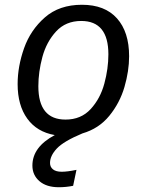

<svg xmlns="http://www.w3.org/2000/svg" viewBox="-20 -558 616 806"><path d="M190 126Q190 143 202.5 153Q215 163 239 163Q263 163 301 155L287 222Q257 228 227 228Q175 228 145.5 202.5Q116 177 116 137Q116 59 210 9Q135 -4 94.5 -60Q54 -116 54 -205Q54 -279 81 -355.5Q108 -432 168.5 -485Q229 -538 324 -538Q420 -538 471 -481Q522 -424 522 -322Q522 -260 502.5 -193Q483 -126 439 -72Q395 -18 326 2Q247 35 218.5 65.5Q190 96 190 126ZM255 -56Q320 -56 360.5 -100Q401 -144 418 -207Q435 -270 435 -330Q435 -470 321 -470Q256 -470 215.5 -426Q175 -382 158 -319Q141 -256 141 -196Q141 -56 255 -56Z"/></svg>

Font: Fira Sans Book
Style: Italic
Weight: 350
Italic angle: -8°
Designer: bBox Type GmbH & Carrois Corporate GbR & Edenspiekermann AG
Foundry: bBox Type GmbH & Carrois Corporate GbR & Edenspiekermann AG
Version: Version 4.301